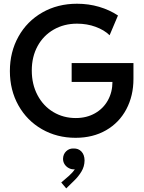

<svg xmlns="http://www.w3.org/2000/svg" viewBox="-20 -748 791 1053"><path d="M34.2 -358.4Q34.2 -462.9 81.1 -547.1Q127.9 -631.3 211.9 -679.4Q295.9 -727.5 402.3 -727.5Q465.8 -727.5 523.2 -710.7Q580.6 -693.8 627 -663.1L581.1 -554.7Q551.8 -583.5 504.6 -600.8Q457.5 -618.2 402.3 -618.2Q331.1 -618.2 274.4 -585.7Q217.8 -553.2 186 -494.9Q154.3 -436.5 154.3 -361.3Q154.3 -285.6 185.8 -226.1Q217.3 -166.5 272.5 -133.5Q327.6 -100.6 395.5 -100.6Q455.1 -100.6 501 -126.7Q546.9 -152.8 571.8 -198Q596.7 -243.2 596.7 -298.8H373V-402.3H711.9V-315.4Q711.9 -222.7 672.9 -148.9Q633.8 -75.2 561.8 -33.7Q489.7 7.8 394.5 7.8Q292.5 7.8 210.2 -39.3Q127.9 -86.4 81.1 -169.9Q34.2 -253.4 34.2 -358.4ZM315.9 252.9 358.9 215.8Q380.9 195.8 390.1 180.2Q388.2 180.7 383.3 180.7Q369.6 180.7 356.2 173.3Q342.8 166 334.2 152.8Q325.7 139.6 325.7 123Q326.2 97.7 343 81.5Q359.9 65.4 383.3 66.4Q409.7 65.4 426.5 83Q443.4 100.6 443.8 131.8Q443.4 165.5 426.3 193.4Q409.2 221.2 388.2 241.2L343.3 285.2Z"/></svg>

Font: Reddit Sans Chocolate SemiBold
Style: Regular
Weight: 600
Designer: Stephen Hutchings
Foundry: Reddit
Version: Version 1.011